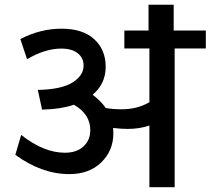

<svg xmlns="http://www.w3.org/2000/svg" viewBox="-20 -775 872 795"><path d="M598.6 0V-255.3Q558.1 -241.2 508.6 -241.2Q480.8 -241.2 448.4 -245.2Q449.4 -231 449.4 -223Q449.4 -151.7 399.6 -102.9Q349.8 -54.1 266.9 -54.1Q152.7 -54.1 43.5 -134L67.7 -216.4Q160.8 -142.6 248.7 -142.6Q297.8 -142.6 325.8 -168.9Q353.9 -195.1 353.9 -236.1Q353.9 -302.3 286.1 -341.3Q232.1 -323.1 161.8 -321.5L154.2 -321L136.5 -402.9H141.1Q234.6 -405 280.3 -433.5Q326.1 -462.1 326.1 -503.5Q326.1 -535.4 301.8 -554.6Q277.6 -573.8 233.6 -573.8Q166.8 -573.8 92 -529.8L64.2 -613.2Q146.6 -656.2 234.8 -656.2Q323.1 -656.2 370.3 -612.5Q417.6 -568.8 417.6 -498.5Q417.6 -428.2 363.5 -382.7Q397.9 -356.9 418.1 -327.6Q448.4 -322.5 483.3 -322.5Q549 -322.5 598.6 -351.9V-574.3H494.9V-648.6H595V-755.3H699.2V-648.6H832.2V-574.3H703.2V0Z"/></svg>

Font: Khula Semibold
Style: Regular
Weight: 600
Designer: Erin McLaughlin, Steve Matteson
Version: Version 1.000;PS 1.0;hotconv 1.0.72;makeotf.lib2.5.5900; ttf